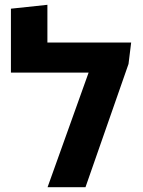

<svg xmlns="http://www.w3.org/2000/svg" viewBox="-20 -780 596 800"><path d="M177.5 -602.8H526.5L515.5 -513.5L336.2 0H178.2L349.2 -477.5H25.5V-743.8L177.5 -760Z"/></svg>

Font: Noto Sans Hebrew Light
Style: Regular
Weight: 100
Version: Version 3.000